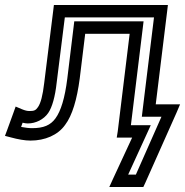

<svg xmlns="http://www.w3.org/2000/svg" viewBox="-80 -529 745 773"><path d="M547 -109 593 -484 596 -509H571H162H137L134 -484L98 -195C92 -144 84 -114 73 -98C64 -85 58 -82 39 -82C30 -82 21 -84 9 -89L-17 -100L-27 -72L-51 -6L-60 18L-37 24C-8 32 20 37 43 37C101 37 153 15 182 -26C211 -64 230 -129 241 -213L263 -393H442L394 0L390 25H415H452L375 191L360 224H395H479H497L505 207L631 -76L645 -109H611H547ZM516 -59H570L467 174H436L512 8L527 -25H493H447L495 -418L498 -443H473H244H219L216 -418L191 -213C181 -133 165 -82 143 -52C123 -25 96 -13 49 -13C36 -13 21 -15 5 -18L11 -35C18 -33 26 -32 32 -32C64 -32 96 -48 114 -74C130 -97 142 -140 148 -195L181 -459H540L494 -84L491 -59H516Z"/></svg>

Font: Gamestation Display Outline
Style: Italic
Weight: 400
Designer: Jonas Hecksher
Foundry: Jonas Hecksher, Playtypeª, e-types AS
Version: Version 1.003